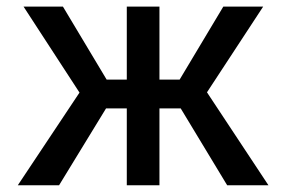

<svg xmlns="http://www.w3.org/2000/svg" viewBox="-20 -548 847 568"><path d="M652 0 514.6 -227.3H451.7V0H355.1V-227.3H293.7L154.8 0H32.7L215.2 -274.1L49.7 -528.4H166.2L295.5 -312.5H355.1V-528.4H451.7V-312.5H511.4L640.6 -528.4H758.5L592.3 -274.9L774.1 0Z"/></svg>

Font: Interface
Style: Regular
Weight: 400
Designer: Rasmus Andersson
Foundry: rsms
Version: Version 1.8